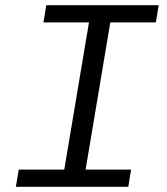

<svg xmlns="http://www.w3.org/2000/svg" viewBox="-20 -718 640 738"><path d="M41 0 52 -66H227L322 -632H147L158 -698H590L579 -632H404L309 -66H484L473 0Z"/></svg>

Font: IBM Plex Mono
Style: Italic
Weight: 400
Italic angle: -9°
Monospace: yes
Designer: Mike Abbink, Paul van der Laan, Pieter van Rosmalen
Foundry: Bold Monday
Version: Version 2.3